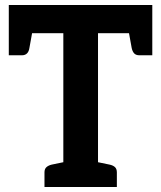

<svg xmlns="http://www.w3.org/2000/svg" viewBox="-20 -744 641 764"><path d="M232 0V-612H15V-724H586V-612H370V0ZM157 0V-58Q157 -72 165 -79Q173 -86 186 -89L244 -101L256 0ZM346 0 358 -101 416 -89Q430 -86 437.5 -79Q445 -72 445 -58V0ZM489 -636 586 -612V-524H535Q521 -524 514 -531.5Q507 -539 504 -553ZM112 -636 97 -553Q95 -539 87.5 -531.5Q80 -524 67 -524H15V-612Z"/></svg>

Font: Aleo
Style: Bold
Weight: 700
Designer: Alessio Laiso
Foundry: Alessio Laiso
Version: Version 2.001;gftools[0.9.29]